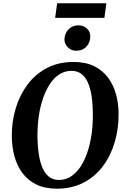

<svg xmlns="http://www.w3.org/2000/svg" viewBox="-20 -1126 758 1156"><path d="M322 10Q250.5 10 199.2 -15Q148 -40 115.2 -84Q82.5 -128 67 -185.2Q51.5 -242.5 51 -306.5Q50.5 -393.5 74.5 -473.5Q98.5 -553.5 145.5 -616.5Q192.5 -679.5 262 -716.2Q331.5 -753 423 -753Q495 -753 546.5 -727.8Q598 -702.5 630.5 -658.5Q663 -614.5 678.5 -558.2Q694 -502 694 -439.5Q694.5 -352 671 -271Q647.5 -190 600.5 -126.8Q553.5 -63.5 483.8 -26.8Q414 10 322 10ZM334.5 -42.5Q374 -42.5 406.5 -63.2Q439 -84 463.8 -121Q488.5 -158 505.5 -207.5Q522.5 -257 531 -315Q539.5 -373 539 -435Q539 -497 531.8 -545.8Q524.5 -594.5 509.2 -629Q494 -663.5 469.5 -681.5Q445 -699.5 410 -699.5Q371 -699.5 338.5 -679Q306 -658.5 281.2 -621.5Q256.5 -584.5 239.5 -535.5Q222.5 -486.5 214 -429.2Q205.5 -372 205.5 -311Q206 -248 213.5 -198.2Q221 -148.5 236.5 -113.8Q252 -79 276.5 -60.8Q301 -42.5 334.5 -42.5ZM437 -820.5Q418.5 -820.5 402.5 -830.2Q386.5 -840 377 -856Q367.5 -872 368 -890.5Q369.5 -925.5 392.8 -949.5Q416 -973.5 451.5 -973.5Q484 -973.5 504.2 -953.5Q524.5 -933.5 523.5 -906.5Q523.5 -870.5 500.5 -845.5Q477.5 -820.5 437 -820.5ZM324 -1106.5H620.5L608.5 -1018.5H312Z"/></svg>

Font: Merriweather 36pt
Style: Bold Italic
Weight: 700
Italic angle: -7.8°
Version: Version 2.101